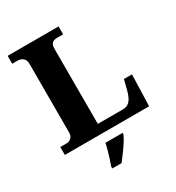

<svg xmlns="http://www.w3.org/2000/svg" viewBox="-216 -845 1100 1198"><g transform="rotate(-30 333.5 -246.5)"><path d="M24 0V-57H70Q87 -57 102 -69.5Q117 -82 117 -110V-602Q117 -631 101 -644Q85 -657 63 -657H24V-714H391V-657H349Q321 -657 310 -644.5Q299 -632 299 -604V-65H480Q511 -65 530 -85.5Q549 -106 561 -151L580 -226H638L631 0ZM238 208Q245 189 253.5 162.5Q262 136 269.5 109Q277 82 281 61H405V71Q396 92 379 118.5Q362 145 342 172Q322 199 305 221H238Z"/></g></svg>

Font: Noto Serif Lao ExtraBold
Style: Regular
Weight: 800
Designer: Monotype Design Team
Foundry: Monotype Imaging Inc.
Version: Version 2.003; ttfautohint (v1.8.4.7-5d5b)